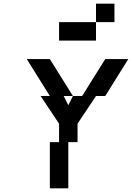

<svg xmlns="http://www.w3.org/2000/svg" viewBox="-20 -1020 715 1040"><path d="M250 -500H200L300 -350V-250H250V0H350V-250H400V-350L500 -500H550L675 -700H550L425 -500H375L350 -450L325 -500H375L250 -700H125ZM300 -800H500V-900H300ZM500 -900H600V-1000H500Z"/></svg>

Font: LS-VG5000 Shifted
Style: Regular
Weight: 400
Designer: Justin Bihan, 2021
Foundry: Justin Bihan, 2021
Version: Version 1.000;Glyphs 3.1.2 (3151)